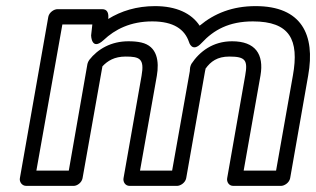

<svg xmlns="http://www.w3.org/2000/svg" viewBox="-20 -583 1034 628"><path d="M400 -448C344 -448 300 -423 272 -387C269 -383 267 -378 266 -374L205 -25H99L184 -503H282L278 -467C278 -467 279 -415 319 -452C356 -487 407 -513 478 -513C548 -513 584 -487 598 -446C598 -446 608 -408 640 -443C679 -485 729 -513 807 -513C928 -513 959 -453 938 -336L883 -25H777L832 -336C844 -406 815 -448 739 -448C677 -448 633 -415 606 -374C604 -371 603 -366 602 -363C601 -357 601 -353 601 -351L543 -25H438L493 -335C501 -382 495 -432 442 -444C429 -447 415 -448 400 -448ZM443 -335 384 0C382 11 389 25 404 25H559C570 25 586 15 589 0L651 -352C652 -355 652 -354 652 -358C669 -382 691 -398 730 -398C783 -398 791 -386 782 -336L723 0C721 11 728 25 743 25H899C910 25 926 15 929 0L988 -336C1012 -470 966 -563 816 -563C740 -563 681 -539 633 -499C606 -540 556 -563 487 -563C427 -563 376 -547 334 -521C336 -539 332 -553 314 -553H168C157 -553 141 -543 138 -528L45 0C43 11 51 25 66 25H221C232 25 247 15 250 0L315 -366C332 -384 354 -398 391 -398C437 -398 453 -391 443 -335Z"/></svg>

Font: Asimov
Style: WidOuIt
Weight: 500
Designer: Google
Version: Version 2.000980; 2014